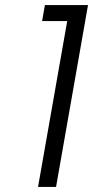

<svg xmlns="http://www.w3.org/2000/svg" viewBox="-20 -737 367 757"><path d="M146 -654 157 -717H327L201 0H130L245 -654Z"/></svg>

Font: Fz Poppins Light
Style: Italic
Weight: 300
Italic angle: -10°
Designer: Ninad Kale (Devanagari), Jonny Pinhorn (Latin)
Foundry: Indian Type Foundry
Version: Vit hóa bi Vntype.Com & FontZin.Com